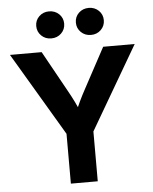

<svg xmlns="http://www.w3.org/2000/svg" viewBox="-62 -996 831 1046"><g transform="rotate(-5 354.0 -472.5)"><path d="M282.7 0V-272.5L13.2 -727.5H186.5L309.6 -505.4Q327.6 -473.6 343 -442.1Q358.4 -410.6 374 -373H341.3Q356 -410.6 371.1 -442.4Q386.2 -474.1 403.3 -505.4L522.9 -727.5H695.3L429.7 -272.5V0ZM462.9 -797.4Q430.2 -797.4 408.2 -818.8Q386.2 -840.3 386.2 -871.6Q386.2 -902.8 408.2 -924.1Q430.2 -945.3 462.9 -945.3Q495.1 -945.3 517.1 -924.1Q539.1 -902.8 539.1 -871.6Q539.1 -840.3 517.1 -818.8Q495.1 -797.4 462.9 -797.4ZM245.6 -797.4Q213.4 -797.4 191.4 -818.8Q169.4 -840.3 169.4 -871.6Q169.4 -902.8 191.4 -924.1Q213.4 -945.3 245.6 -945.3Q278.3 -945.3 300.3 -924.1Q322.3 -902.8 322.3 -871.6Q322.3 -840.3 300.3 -818.8Q278.3 -797.4 245.6 -797.4Z"/></g></svg>

Font: Inter 24pt
Style: Bold
Weight: 700
Designer: Rasmus Andersson
Foundry: rsms
Version: Version 4.001;git-66647c0bb